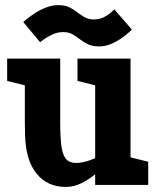

<svg xmlns="http://www.w3.org/2000/svg" viewBox="-20 -732 615 760"><path d="M78.3 -250H218.3Q218.3 -192 222.8 -155.8Q227.3 -119.7 240.8 -103.3Q254.3 -87 281 -87L241 8Q167 8 124.2 -45.5Q81.3 -99 79.3 -198ZM496.7 -140 356.7 -60V-500H496.7ZM218.3 -250H78.3V-500H218.3ZM356.7 -61.7 496.7 -140V0H356.7ZM439.3 -150 450 -146.7Q450 -146.7 439 -131Q428 -115.3 408 -92.3Q388 -69.3 361.5 -46.3Q335 -23.3 304 -7.7Q273 8 240 8L280 -87Q305 -87 332.5 -96.5Q360 -106 384.2 -118.5Q408.3 -131 423.8 -140.5Q439.3 -150 439.3 -150ZM486.7 0 460 -118.3 566.7 -91.7V0ZM88.3 -391.7 8.3 -411.7V-500H88.3ZM366.7 -391.7 286.7 -411.7V-500H366.7ZM72 -645Q72 -645 84 -655Q96 -665 115.8 -678.3Q135.7 -691.7 160.7 -701.7Q185.7 -711.7 210.7 -711.7Q236.7 -711.7 254.2 -703.2Q271.7 -694.7 286 -683.3Q300.3 -672 315.7 -663.5Q331 -655 351.3 -655Q375 -655 393.3 -665Q411.7 -675 422 -685Q432.3 -695 432.3 -695L502 -615Q502 -615 491.5 -605Q481 -595 462.2 -581.7Q443.3 -568.3 420.3 -558.3Q397.3 -548.3 371.3 -548.3Q346.3 -548.3 328.3 -556.8Q310.3 -565.3 296 -576.7Q281.7 -588 266.5 -596.5Q251.3 -605 230.7 -605Q207 -605 186.2 -595Q165.3 -585 152 -575Q138.7 -565 138.7 -565Z"/></svg>

Font: Epunda Slab Light
Style: Regular
Weight: 300
Designer: Simon Atzbach
Foundry: typofactur
Version: Version 1.102